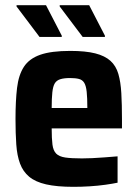

<svg xmlns="http://www.w3.org/2000/svg" viewBox="-20 -715 533 743"><path d="M264 8Q200 8 158.5 -1.5Q117 -11 93 -31Q69 -51 57.5 -82Q46 -113 43 -156Q40 -199 40 -254Q40 -325 46 -375Q52 -425 72.5 -456.5Q93 -488 135.5 -503Q178 -518 252 -518Q311 -518 348.5 -508.5Q386 -499 407.5 -479.5Q429 -460 438 -429Q447 -398 449.5 -354.5Q452 -311 452 -254V-218H180Q180 -179 183 -155.5Q186 -132 197.5 -120.5Q209 -109 232.5 -105.5Q256 -102 297 -102Q315 -102 337 -103Q359 -104 384.5 -106Q410 -108 435 -110V-8Q416 -4 387.5 0Q359 4 327 6Q295 8 264 8ZM318 -281V-297Q318 -336 315.5 -359.5Q313 -383 306 -394.5Q299 -406 285.5 -409.5Q272 -413 251 -413Q228 -413 213.5 -408.5Q199 -404 192 -392.5Q185 -381 182.5 -357.5Q180 -334 180 -297H334ZM386 -572H300L211 -690V-695H325L386 -577ZM219 -572H133L44 -690V-695H158L219 -577Z"/></svg>

Font: Saira SemiCondensed
Style: Bold
Weight: 700
Width: 4
Designer: Hector Gatti with collaboration of the Omnibus-Type team
Foundry: Omnibus-Type
Version: Version 1.101